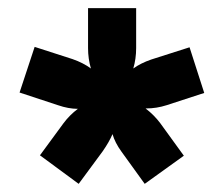

<svg xmlns="http://www.w3.org/2000/svg" viewBox="-20 -694 548 471"><path d="M339 -428H337Q358 -412 373 -392L431 -312L335 -243L278 -322Q262 -344 256 -365Q248 -346 232 -323L173 -243L78 -313L136 -392Q151 -412 171 -427Q148 -427 122 -436L28 -467L65 -579L158 -549Q184 -540 203 -526Q196 -550 196 -576V-674H314V-576Q314 -550 307 -526Q325 -539 351 -548L445 -578L481 -466L389 -436Q364 -428 339 -428Z"/></svg>

Font: Hind Bold
Style: Regular
Weight: 700
Designer: Manushi Parikh, Satya Rajpurohit
Foundry: Indian Type Foundry
Version: Version 1.201;PS 1.0;hotconv 1.0.78;makeotf.lib2.5.61930; tt